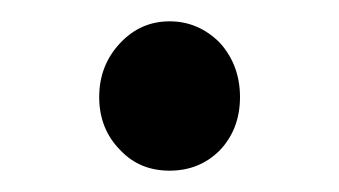

<svg xmlns="http://www.w3.org/2000/svg" viewBox="-20 -147 318 180"><path d="M93 -6Q73 -26 73 -56Q73 -86 93 -107Q112 -127 139 -127Q166 -127 186 -107Q205 -86 205 -56Q205 -26 186 -6Q167 13 139 13Q111 13 93 -6Z"/></svg>

Font: Source Han Sans K Regular
Style: Regular
Weight: 400
Designer: Ryoko NISHIZUKA  (kana & ideographs); Paul D. Hunt (Latin, Greek & Cyrillic); Wenlong ZHANG  (bopomofo); Sandoll Communi
Foundry: Adobe Systems Incorporated
Version: Version 1.00 July 18, 2014, initial release